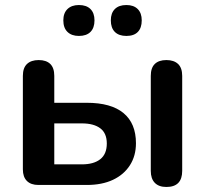

<svg xmlns="http://www.w3.org/2000/svg" viewBox="-20 -736 816 764"><path d="M133 0Q103 0 87 -16Q71 -32 71 -62V-434Q71 -466 87.5 -481.5Q104 -497 134 -497Q164 -497 180 -481.5Q196 -466 196 -434V-327H325Q422 -327 471.5 -286Q521 -245 521 -166Q521 -116 497 -78.5Q473 -41 429.5 -20.5Q386 0 325 0ZM196 -82H306Q353 -82 379 -102.5Q405 -123 405 -165Q405 -206 379 -225.5Q353 -245 306 -245H196ZM642 8Q612 8 596 -8.5Q580 -25 580 -56V-434Q580 -466 596 -481.5Q612 -497 642 -497Q672 -497 688.5 -481.5Q705 -466 705 -434V-56Q705 8 642 8ZM483 -593Q453 -593 437 -609Q421 -625 421 -655Q421 -684 437 -700Q453 -716 483 -716Q512 -716 528 -700Q544 -684 544 -655Q544 -625 528.5 -609Q513 -593 483 -593ZM294 -593Q265 -593 248.5 -609Q232 -625 232 -655Q232 -684 248.5 -700Q265 -716 294 -716Q324 -716 340 -700Q356 -684 356 -655Q356 -625 340 -609Q324 -593 294 -593Z"/></svg>

Font: Nunito
Style: Bold
Weight: 700
Designer: Vernon Adams
Foundry: Vernon Adams
Version: Version 3.602